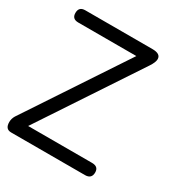

<svg xmlns="http://www.w3.org/2000/svg" viewBox="-172 -869 945 996"><g transform="rotate(30 300.0 -370.5)"><path d="M11.2 -81.1 399.9 -668H51.8Q14.2 -668 14.2 -704.1Q14.2 -741.2 51.8 -741.2H454.1Q503.9 -741.2 503.9 -709Q503.9 -690.4 483.9 -660.2L95.2 -73.2H478Q517.1 -73.2 517.1 -38.1Q517.1 0 478 0H35.2Q0 0 0 -42Q0 -62.5 11.2 -81.1Z"/></g></svg>

Font: BPreplay
Style: Regular
Weight: 400
Designer: Magenta/George Triantafyllakos
Foundry: Magenta/George Triantafyllakos
Version: Version 1.00